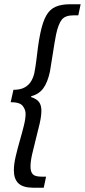

<svg xmlns="http://www.w3.org/2000/svg" viewBox="-20 -728 398 900"><path d="M137 152Q88 152 66.5 131.5Q45 111 45 70Q45 42 53.5 5.5Q62 -31 73 -69Q84 -107 92 -139.5Q100 -172 100 -194Q100 -214 86.5 -231.5Q73 -249 30 -249L43 -307Q77 -307 97 -319Q117 -331 127 -349Q137 -367 141 -386Q147 -417 150.5 -446.5Q154 -476 158 -507Q162 -538 169 -572Q180 -625 196.5 -654.5Q213 -684 240 -696Q267 -708 307 -708H358L347 -656H323Q285 -656 269 -635Q253 -614 243 -567Q235 -526 228.5 -482Q222 -438 214 -392Q203 -341 182.5 -313.5Q162 -286 126 -277V-273Q153 -264 163.5 -249Q174 -234 174 -209Q174 -184 166 -149Q158 -114 148 -76Q138 -38 130.5 -4.5Q123 29 123 53Q123 77 133.5 88.5Q144 100 174 100H196L185 152Z"/></svg>

Font: Source Sans 3 Medium
Style: Italic
Weight: 500
Italic angle: -11°
Designer: Paul D. Hunt
Foundry: Adobe
Version: Version 3.052;hotconv 1.1.0;makeotfexe 2.6.0